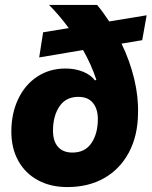

<svg xmlns="http://www.w3.org/2000/svg" viewBox="-20 -749 615 779"><path d="M26 -215Q26 -288 53.5 -346.5Q81 -405 131 -438Q181 -471 246 -471Q285 -471 317 -458Q349 -445 365 -423L371 -425Q351 -486 317 -546L139 -516L155 -618L259 -635Q220 -688 179 -729H374Q399 -699 423 -662L575 -687L557 -586L473 -572Q507 -502 524.5 -429Q542 -356 540 -289Q539 -198 503 -130.5Q467 -63 403 -26.5Q339 10 253 10Q185 10 133.5 -18Q82 -46 54 -97Q26 -148 26 -215ZM377 -266Q377 -307 357 -331.5Q337 -356 298 -356Q247 -356 221 -317Q195 -278 195 -219Q195 -176 215.5 -153Q236 -130 274 -130Q325 -130 351 -168.5Q377 -207 377 -266Z"/></svg>

Font: Mona Sans ExtraBold
Style: Italic
Weight: 800
Italic angle: -11.7°
Designer: Deni Anggara
Foundry: GitHub
Version: Version 2.000